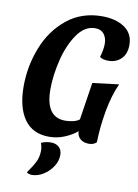

<svg xmlns="http://www.w3.org/2000/svg" viewBox="-99 -744 754 1051"><g transform="rotate(10 278.0 -219.0)"><path d="M473 4Q458 20 431 20Q400 20 382.5 4Q365 -12 364 -38Q336 -14 295 3Q254 20 209 20Q118 20 71.5 -45.5Q25 -111 25 -228Q25 -341 66 -445Q107 -549 188 -614.5Q269 -680 382 -680Q459 -680 507.5 -647Q556 -614 556 -551Q556 -501 528 -473.5Q500 -446 457 -446Q425 -446 409 -459Q422 -500 422 -534Q422 -566 405.5 -587.5Q389 -609 357 -609Q298 -609 256 -548Q214 -487 193 -400Q172 -313 172 -238Q172 -82 281 -82Q302 -82 324.5 -87Q347 -92 360 -103L392 -311L538 -329Q507 -261 491 -171.5Q475 -82 473 4ZM154 242Q135 242 124 233Q152 194 166 166Q180 138 180 102Q180 82 172 61Q196 49 227 49Q254 49 271 64.5Q288 80 288 108Q288 142 267.5 173Q247 204 216 223Q185 242 154 242Z"/></g></svg>

Font: Sansita Medium Italic
Style: Regular
Weight: 500
Italic angle: -11°
Designer: Pablo Cosgaya
Foundry: Omnibus-Type
Version: Version 1.006